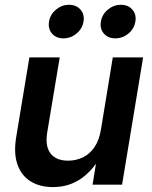

<svg xmlns="http://www.w3.org/2000/svg" viewBox="-20 -758 622 788"><path d="M197.3 9.8Q143.1 9.8 105.2 -13.9Q67.4 -37.6 51.5 -83.3Q35.6 -128.9 46.4 -194.8L100.6 -522.5H225.1L173.8 -214.4Q164.6 -158.2 187.3 -128.4Q210 -98.6 259.3 -98.6Q292 -98.6 320.1 -112.1Q348.1 -125.5 367.4 -153.6Q386.7 -181.6 394 -224.6L442.9 -522.5H567.4L481 0H359.9L381.3 -131.8H401.9Q366.2 -63 315.2 -26.6Q264.2 9.8 197.3 9.8ZM453.1 -600.6Q423.3 -600.6 406.2 -620.4Q389.2 -640.1 394 -669.4Q398.9 -698.7 422.6 -718.5Q446.3 -738.3 476.1 -738.3Q506.3 -738.3 523.4 -718.5Q540.5 -698.7 535.6 -669.4Q530.8 -640.1 507.1 -620.4Q483.4 -600.6 453.1 -600.6ZM240.2 -600.6Q210.4 -600.6 193.4 -620.4Q176.3 -640.1 181.2 -669.4Q186 -698.7 209.7 -718.5Q233.4 -738.3 263.2 -738.3Q293.5 -738.3 310.5 -718.5Q327.6 -698.7 322.8 -669.4Q317.9 -640.1 294.2 -620.4Q270.5 -600.6 240.2 -600.6Z"/></svg>

Font: Inter 28pt SemiBold
Style: Italic
Weight: 600
Italic angle: -9.3988°
Designer: Rasmus Andersson
Foundry: rsms
Version: Version 4.001;git-66647c0bb